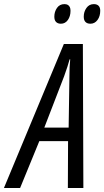

<svg xmlns="http://www.w3.org/2000/svg" viewBox="-85 -936 519 956"><path d="M-65.4 0 232.9 -716.8H327.6L330.1 0H252.9L253.9 -233.4H110.8L15.1 0ZM135.7 -300.8H256.8L260.7 -556.6Q260.7 -580.6 261.7 -601.8Q262.7 -623 264.6 -640.6H261.7Q256.8 -624 250.5 -603.3Q244.1 -582.5 234.4 -556.6ZM365.2 -817.9Q349.1 -817.9 340.6 -826.7Q332 -835.4 332 -853Q332 -877.4 345.5 -896.5Q358.9 -915.5 382.3 -915.5Q397.5 -915.5 405.8 -907.2Q414.1 -898.9 414.1 -882.3Q414.1 -855 400.4 -836.4Q386.7 -817.9 365.2 -817.9ZM218.3 -817.9Q202.6 -817.9 194.1 -826.7Q185.5 -835.4 185.5 -853Q185.5 -877.4 198.7 -896.5Q211.9 -915.5 235.8 -915.5Q245.6 -915.5 252.2 -911.9Q258.8 -908.2 262.5 -900.9Q266.1 -893.6 266.1 -882.3Q266.1 -855 252.9 -836.4Q239.7 -817.9 218.3 -817.9Z"/></svg>

Font: Open Sans Condensed
Style: Italic
Weight: 400
Width: 3
Italic angle: -12°
Designer: Monotype Design Team
Foundry: Monotype Imaging Inc.
Version: Version 3.000